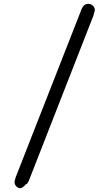

<svg xmlns="http://www.w3.org/2000/svg" viewBox="-20 -768 577 1004"><path d="M56 184Q56 179 59 170Q62 161 62 159L403 -711Q403 -712 404 -714.5Q405 -717 406 -718.5Q407 -720 408 -723Q409 -726 410.5 -728Q412 -730 414 -733Q416 -736 417.5 -738Q419 -740 422 -742Q425 -744 427.5 -745Q430 -746 433.5 -747Q437 -748 441 -748Q455 -748 465.5 -738.5Q476 -729 476 -714Q476 -712 468 -685L132 174Q124 195 115 196Q97 218 82 216Q72 214 64 205Q56 196 56 184Z"/></svg>

Font: Coval
Style: Medium
Weight: 500
Foundry: Context Ltd
Version: Version 001.000